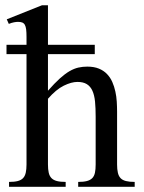

<svg xmlns="http://www.w3.org/2000/svg" viewBox="-20 -715 550 735"><path d="M279.3 0V-18.6Q299.8 -18.6 312.7 -22Q325.7 -25.4 333.3 -33.2Q340.8 -41 343.5 -54Q346.2 -66.9 346.2 -85.4V-268.6Q346.2 -301.3 343.8 -326.2Q341.3 -351.1 333.7 -367.7Q326.2 -384.3 312.5 -392.8Q298.8 -401.4 276.4 -401.4Q253.4 -401.4 224.1 -387Q194.8 -372.6 163.6 -336.9V-85.4Q163.6 -66.9 166.5 -54Q169.4 -41 177 -33.2Q184.6 -25.4 197.8 -22Q210.9 -18.6 231.4 -18.6V0H14.6V-18.6Q35.2 -18.6 48.1 -22Q61 -25.4 68.4 -33.2Q75.7 -41 78.6 -54Q81.5 -66.9 81.5 -85.4V-507.8H4.9V-543.5H81.5V-573.7Q81.5 -591.3 80.1 -602.5Q78.6 -613.8 75 -620.1Q71.3 -626.5 64.9 -628.9Q58.6 -631.3 48.8 -631.3Q42.5 -631.3 33.4 -629.6Q24.4 -627.9 13.7 -623.5L5.9 -641.1L140.6 -694.8H163.6V-543.5H342.8V-507.8H163.6V-367.7Q189 -396.5 209 -414.6Q229 -432.6 246.3 -442.6Q263.7 -452.6 280 -456.3Q296.4 -460 314 -460Q339.8 -460 358.4 -452.4Q377 -444.8 389.6 -431.6Q402.3 -418.5 409.9 -401.1Q417.5 -383.8 421.6 -364.7Q425.8 -345.7 427 -325.7Q428.2 -305.7 428.2 -287.6V-85.4Q428.2 -66.9 431.2 -54Q434.1 -41 441.4 -33.2Q448.7 -25.4 461.9 -22Q475.1 -18.6 495.6 -18.6V0Z"/></svg>

Font: Doulos SIL Compact
Style: Regular
Weight: 400
Designer: Walt Agee, Victor Gaultney, Peter Martin, Debbi Hosken
Foundry: SIL International
Version: Version 4.110; 2011; Maintenance release ; LnSpcTght